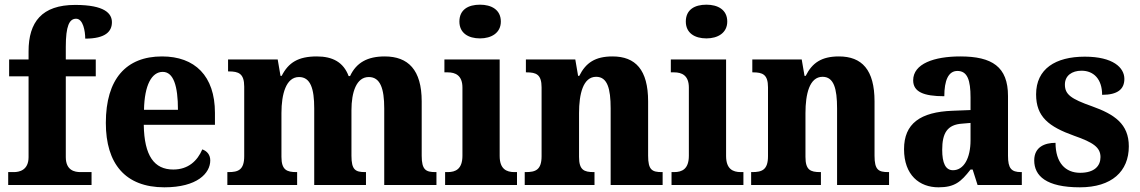

<svg xmlns="http://www.w3.org/2000/svg" viewBox="-20 -790 4870 820"><path d="M15 0H371V-55H324C299 -55 261 -62 261 -119V-464H389V-536H261V-590C261 -679 276 -710 305 -710C335 -710 344 -657 344 -625C431 -625 458 -656 458 -695C458 -732 428 -769 301 -769C159 -769 102 -696 102 -571V-536H19V-464H102V-119C102 -62 61 -55 39 -55H15Z M682 10C822 10 878 -50 878 -105C878 -129 864 -145 844 -152C823 -103 784 -66 720 -66C639 -66 596 -124 594 -257H898V-308C898 -466 812 -549 672 -549C519 -549 432 -453 432 -265C432 -91 515 10 682 10ZM740 -321H595C597 -427 628 -483 675 -483C721 -483 740 -423 740 -321Z M951 0H1249V-55H1246C1205 -55 1182 -64 1182 -120V-307C1182 -389 1202 -461 1257 -461C1306 -461 1322 -412 1322 -327V0H1543V-55H1540C1498 -55 1481 -64 1481 -125V-319C1481 -396 1502 -461 1555 -461C1604 -461 1621 -412 1621 -327V0H1844V-55H1840C1799 -55 1781 -64 1781 -125V-357C1781 -492 1723 -549 1623 -549C1550 -549 1502 -523 1475 -465H1469C1447 -524 1401 -549 1333 -549C1254 -549 1212 -523 1183 -466H1178L1166 -536H954V-485H957C999 -485 1023 -476 1023 -420V-123C1023 -64 997 -55 956 -55H951Z M2030 -626C2078 -626 2119 -649 2119 -698C2119 -749 2078 -770 2030 -770C1980 -770 1942 -749 1942 -698C1942 -649 1980 -626 2030 -626ZM1881 0H2188V-55H2177C2143 -55 2114 -68 2114 -124V-536H1878V-481H1892C1925 -481 1955 -468 1955 -416V-125C1955 -68 1926 -55 1892 -55H1881Z M2221 0H2519V-55H2516C2474 -55 2453 -64 2453 -120V-307C2453 -388 2470 -462 2526 -462C2574 -462 2588 -412 2588 -327V0H2810V-55H2807C2765 -55 2748 -64 2748 -125V-357C2748 -492 2694 -549 2596 -549C2522 -549 2482 -522 2454 -466H2449L2437 -536H2226V-481H2229C2270 -481 2293 -472 2293 -417V-123C2293 -64 2267 -55 2225 -55H2221Z M2997 -626C3045 -626 3086 -649 3086 -698C3086 -749 3045 -770 2997 -770C2947 -770 2909 -749 2909 -698C2909 -649 2947 -626 2997 -626ZM2848 0H3155V-55H3144C3110 -55 3081 -68 3081 -124V-536H2845V-481H2859C2892 -481 2922 -468 2922 -416V-125C2922 -68 2893 -55 2859 -55H2848Z M3188 0H3486V-55H3483C3441 -55 3420 -64 3420 -120V-307C3420 -388 3437 -462 3493 -462C3541 -462 3555 -412 3555 -327V0H3777V-55H3774C3732 -55 3715 -64 3715 -125V-357C3715 -492 3661 -549 3563 -549C3489 -549 3449 -522 3421 -466H3416L3404 -536H3193V-481H3196C3237 -481 3260 -472 3260 -417V-123C3260 -64 3234 -55 3192 -55H3188Z M3988 10C4057 10 4084 -13 4125 -66H4134L4155 0H4344V-55H4341C4299 -55 4285 -71 4285 -125V-380C4285 -505 4217 -549 4081 -549C3970 -549 3880 -518 3880 -447C3880 -398 3924 -379 4013 -379C4013 -446 4030 -487 4069 -487C4112 -487 4125 -447 4125 -374V-320L4049 -317C3910 -312 3841 -262 3841 -153C3841 -42 3907 10 3988 10ZM4050 -63C4018 -63 4004 -94 4004 -150C4004 -221 4025 -258 4090 -262L4125 -265V-191C4125 -114 4096 -63 4050 -63Z M4592 10C4728 10 4801 -58 4801 -165C4801 -261 4739 -302 4644 -336C4553 -368 4528 -387 4528 -429C4528 -467 4558 -488 4599 -488C4651 -488 4687 -452 4687 -385C4753 -385 4782 -409 4782 -453C4782 -501 4734 -548 4613 -548C4488 -548 4405 -496 4405 -387C4405 -291 4459 -249 4568 -210C4648 -182 4680 -161 4680 -119C4680 -82 4655 -52 4593 -52C4530 -52 4488 -95 4488 -180C4443 -180 4397 -163 4397 -105C4397 -39 4448 10 4592 10Z"/></svg>

Font: Noto Serif Armenian SemiCondensed
Style: Bold
Weight: 700
Width: 4
Designer: Monotype Design Team
Foundry: Monotype Imaging Inc.
Version: Version 2.008